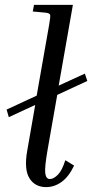

<svg xmlns="http://www.w3.org/2000/svg" viewBox="-20 -760 377 785"><path d="M283 -83Q261 -37 231.5 -16Q202 5 169 5Q123 5 100.5 -31Q78 -67 91 -142L124 -331L16 -281L7 -312L130 -369L181 -659Q187 -693 185 -699.5Q183 -706 168 -708L114 -713L119 -740H278L220 -410L327 -459L337 -429L214 -372L175 -150Q162 -76 165 -52Q168 -28 184 -28Q199 -28 216.5 -45.5Q234 -63 247 -105Z"/></svg>

Font: Inria Serif
Style: Italic
Weight: 400
Italic angle: -10°
Designer: Black Foundry Team
Foundry: Black Foundry
Version: Version 1.000; ttfautohint (v1.8.3)